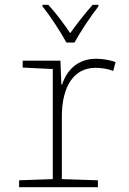

<svg xmlns="http://www.w3.org/2000/svg" viewBox="-20 -784 540 804"><path d="M258 -606H292C316 -650 359 -715 392 -757V-764H368C333 -724 303 -686 274 -645C248 -684 213 -731 182 -764H158V-757C189 -719 233 -652 258 -606ZM60 0H390V-29L239 -34V-296C239 -422 289 -500 380 -500C404 -500 432 -496 454 -487L464 -524C443 -532 410 -538 383 -538C303 -538 259 -488 240 -430H237L233 -530H75V-501L201 -495V-34L60 -29Z"/></svg>

Font: Noto Sans Mono ExtraCondensed ExtraLight
Style: Regular
Weight: 200
Width: 2
Designer: Monotype Design Team
Foundry: Monotype Imaging Inc.
Version: Version 2.014